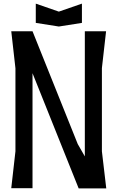

<svg xmlns="http://www.w3.org/2000/svg" viewBox="-20 -1036 647 1057"><path d="M431 -1016 304 -972 177 -1016V-910L304 -890L431 -910ZM447 -864V-175L408 -243L159 -864H42L65 -660V-203L42 0H159V-633L413 1H565L541 -203V-661L564 -864Z"/></svg>

Font: BackOut Medium
Style: Regular
Weight: 500
Designer: Frank Adebiaye
Foundry: Velvetyne Type Foundry
Version: Version 2.000;hotconv 1.0.109;makeotfexe 2.5.65596